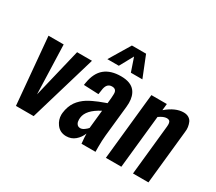

<svg xmlns="http://www.w3.org/2000/svg" viewBox="-148 -1129 1618 1440"><g transform="rotate(30 661.0 -409.0)"><path d="M101.1 0 49.3 -578.1H180.7L194.8 -153.8L296.9 -578.1H425.8L254.4 0Z M519.5 -646.5 627.9 -827.1H750.5L822.8 -646.5H723.1L683.1 -763.7L618.7 -646.5ZM539.1 8.8Q484.9 8.3 454.6 -33.7Q428.7 -69.3 428.7 -113.3Q428.7 -121.1 429.7 -128.9Q433.1 -158.7 442.4 -184.3Q451.7 -210 465.1 -229.2Q478.5 -248.5 496.8 -265.4Q515.1 -282.2 534.2 -294.2Q553.2 -306.2 576.7 -317.4Q600.1 -328.6 620.8 -336.9Q641.6 -345.2 666 -354Q679.2 -358.9 686 -361.3L690.9 -409.2Q692.4 -425.3 692.4 -438.5Q692.4 -445.3 692.4 -451.2Q691.4 -468.8 681.6 -477.8Q671.9 -486.8 652.8 -486.8Q605 -486.8 598.1 -421.4L592.8 -385.7L463.9 -391.1Q464.4 -394 465.6 -401.9Q466.8 -409.7 467.3 -412.1Q482.4 -502.4 534.2 -544.7Q585.9 -586.9 673.8 -586.9Q759.3 -586.9 795.4 -540.5Q824.2 -503.4 824.2 -441.9Q824.2 -426.3 822.3 -408.7L794.4 -145Q789.6 -99.1 789.6 -42Q789.6 -21.5 790 0H668.9Q663.1 -55.2 663.1 -85Q647.5 -45.4 615.7 -18.3Q584 8.8 539.1 8.8ZM601.6 -96.2Q617.2 -96.2 634.5 -108.4Q651.9 -120.6 662.1 -132.8L678.7 -291.5Q570.3 -235.4 562.5 -164.1Q561.5 -156.2 561.5 -148.9Q561.5 -127.4 569.3 -114.3Q579.6 -96.2 601.6 -96.2Z M879.9 0 940.4 -578.1H1074.2L1068.4 -521.5Q1145.5 -586.9 1216.3 -586.9Q1241.7 -586.9 1259.8 -576.2Q1277.8 -565.4 1285.9 -547.9Q1293.9 -530.3 1297.4 -507.8Q1298.8 -497.6 1298.8 -486.8Q1298.8 -474.6 1296.9 -462.9L1248.5 0H1114.7L1159.7 -432.1Q1160.6 -440.9 1160.6 -448.2Q1160.6 -463.9 1156.2 -472.7Q1149.9 -486.3 1127 -486.3Q1100.1 -485.8 1062 -459L1013.7 0Z"/></g></svg>

Font: Oswald
Style: Medium
Weight: 500
Designer: Vernon Adams
Foundry: Vernon Adams
Version: 3.0; ttfautohint (v0.94.23-7a4d-dirty) -l 8 -r 50 -G 150 -x 